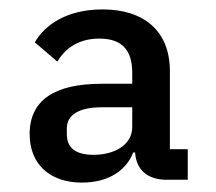

<svg xmlns="http://www.w3.org/2000/svg" viewBox="-20 -724 460 408"><path d="M379 -407H341V-573C341 -658 286 -704 198 -704C122 -704 75 -671 54 -634L102 -593C118 -621 147 -642 191 -642C239 -642 261 -618 261 -569V-546H196C97 -546 43 -512 43 -439C43 -376 85 -336 154 -336C212 -336 249 -363 263 -400H267C270 -359 298 -342 334 -342H379ZM261 -496V-454C261 -416 223 -395 179 -395C143 -395 122 -408 122 -439V-451C122 -480 148 -496 196 -496Z"/></svg>

Font: IBM Plex Thai Looped Medium
Style: Regular
Weight: 500
Designer: Mike Abbink, Paul van der Laan, Pieter van Rosmalen, Ben Mitchell, Mark Frömberg
Foundry: Bold Monday
Version: Version 1.0